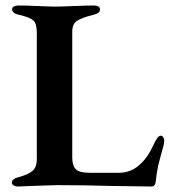

<svg xmlns="http://www.w3.org/2000/svg" viewBox="-20 -674 625 699"><path d="M23 -9Q23 -16 29.5 -21Q36 -26 44 -28Q82 -38 98 -51.5Q114 -65 114 -95V-555Q114 -588 101.5 -599.5Q89 -611 50 -620Q24 -625 24 -641Q24 -647 31 -650.5Q38 -654 47 -654Q75 -654 119 -652Q161 -650 180 -650Q201 -650 249 -652Q297 -654 322 -654Q332 -654 338 -650.5Q344 -647 344 -640Q344 -632 338 -627.5Q332 -623 319 -620Q276 -609 259.5 -597.5Q243 -586 243 -558V-101Q243 -71 256 -58Q269 -45 305 -45H414Q436 -45 455 -53Q474 -61 487 -73Q504 -88 516 -105.5Q528 -123 540 -149Q554 -180 565 -180Q571 -180 574.5 -174Q578 -168 578 -161L576 -146Q562 -97 556 -71Q550 -45 547 -13Q545 5 531 5Q498 5 386 3Q286 0 186 0Q184 0 94 3L46 5Q36 5 29.5 1Q23 -3 23 -9Z"/></svg>

Font: EB Garamond SemiBold
Style: Regular
Weight: 600
Designer: Georg Duffner and Octavio Pardo
Foundry: Georg Duffner
Version: Version 1.000